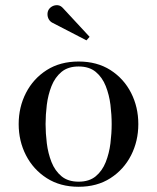

<svg xmlns="http://www.w3.org/2000/svg" viewBox="-20 -705 601 735"><path d="M281 10Q210.5 10 159 -23Q107.5 -56 79.5 -110.5Q51.5 -165 51.5 -230Q51.5 -295 79.5 -349.5Q107.5 -404 159 -436.8Q210.5 -469.5 281 -469.5Q351.5 -469.5 402.8 -436.8Q454 -404 481.8 -349.5Q509.5 -295 509.5 -230Q509.5 -165 481.8 -110.5Q454 -56 402.8 -23Q351.5 10 281 10ZM281 -9.5Q321.5 -9.5 346.5 -30.2Q371.5 -51 384.8 -84.5Q398 -118 402.8 -156.5Q407.5 -195 407.5 -230Q407.5 -265.5 402.8 -303.8Q398 -342 384.8 -375.5Q371.5 -409 346.5 -429.8Q321.5 -450.5 281 -450.5Q240.5 -450.5 215.5 -429.8Q190.5 -409 177.2 -375.5Q164 -342 159.2 -303.8Q154.5 -265.5 154.5 -230Q154.5 -195 159.2 -156.5Q164 -118 177.2 -84.5Q190.5 -51 215.5 -30.2Q240.5 -9.5 281 -9.5ZM311 -550.5 179.5 -618.5Q171.5 -623 166.8 -631.2Q162 -639.5 161.8 -649.5Q161.5 -659.5 166 -667.5Q171 -676 180.5 -681Q190 -686 201.2 -685Q212.5 -684 222 -673L323 -564Z"/></svg>

Font: Bodoni Moda SC 11pt
Style: Regular
Weight: 400
Version: Version 2.005